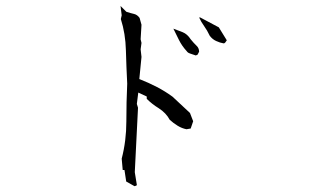

<svg xmlns="http://www.w3.org/2000/svg" viewBox="-20 -727 1040 644"><path d="M406.7 -446.3Q403.8 -384.8 403.8 -319.8Q403.8 -254.9 388.2 -194.8L391.6 -156.7H393.6H397.5L403.3 -118.2L431.2 -102.5L437.5 -104.5L439 -106.9L432.1 -149.4L442.9 -365.7L439 -378.4L443.8 -416.5L472.2 -403.3V-395.5Q489.7 -377.9 512.7 -363.8Q537.1 -348.1 549.3 -325.2Q561.5 -314 575.9 -305.2Q590.3 -296.4 605.5 -293.5L619.6 -295.9L627.9 -320.3L617.2 -348.1L558.6 -402.8Q533.7 -420.9 506.6 -435.1Q479.5 -449.2 447.3 -461.9L454.6 -536.1L451.7 -561.5L454.6 -583L451.7 -595.2L454.6 -644L448.2 -667Q440.4 -677.7 429.7 -680.2Q417 -683.1 403.8 -687.5L384.3 -707L388.2 -675.8L385.3 -663.1Q400.9 -614.3 402.3 -558.1Q403.8 -502 406.7 -446.3ZM561.5 -630.9Q570.3 -612.8 580.3 -592.8Q590.3 -572.8 606 -555.7Q607.4 -553.7 608.9 -552.2Q611.8 -549.3 617.7 -547.4Q627.4 -544.4 636.7 -541L642.6 -543.5L647.9 -553.7Q647.5 -565.9 639.6 -573.2Q629.4 -583 619.6 -595.2Q608.4 -612.8 592.5 -619.1Q576.7 -625.5 561.5 -630.9ZM683.6 -606.9Q692.4 -595.2 705.1 -589.4Q717.8 -583.5 730 -581.5Q733.4 -581.5 735.6 -584.5Q737.8 -587.4 740.7 -591.8L713.9 -635.3L651.4 -668.5H647.9Q654.3 -653.8 664.6 -639.6Q674.8 -625.5 683.6 -606.9Z"/></svg>

Font: Bakudai
Style: Light
Weight: 300
Version: Version 1.48